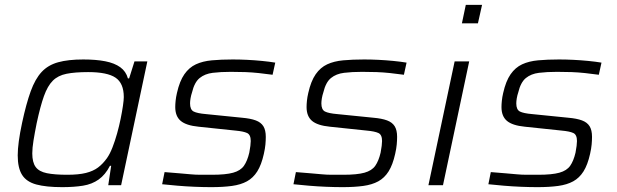

<svg xmlns="http://www.w3.org/2000/svg" viewBox="-20 -763 2540 791"><path d="M236 8Q170 8 129.5 -3Q89 -14 71 -42.5Q53 -71 53 -123Q53 -148 57.5 -181.5Q62 -215 71 -257Q88 -336 106.5 -387Q125 -438 151.5 -466.5Q178 -495 219.5 -506.5Q261 -518 323 -518Q376 -518 414 -510.5Q452 -503 475.5 -486Q499 -469 507 -440H512L534 -510H587L479 0H426L438 -80H433Q414 -43 386.5 -23.5Q359 -4 322 2Q285 8 236 8ZM257 -43Q304 -43 334 -50.5Q364 -58 384 -73Q404 -88 421 -112Q433 -129 443.5 -156Q454 -183 462.5 -213.5Q471 -244 477 -273.5Q483 -303 486.5 -327Q490 -351 490 -363Q490 -420 456 -443Q422 -466 343 -466Q289 -466 254 -459Q219 -452 197.5 -430.5Q176 -409 161 -367Q146 -325 131 -255Q123 -215 118 -184Q113 -153 113 -131Q113 -94 127 -75Q141 -56 173 -49.5Q205 -43 257 -43Z M850 8Q819 8 782.5 6.5Q746 5 711 2Q676 -1 648 -4L658 -54Q694 -51 719 -49Q744 -47 764.5 -45Q785 -43 806 -43Q827 -43 853 -43Q910 -43 940.5 -51.5Q971 -60 985 -80Q999 -100 1007 -134Q1010 -150 1011.5 -162Q1013 -174 1013 -182Q1013 -208 998 -215Q983 -222 950 -225L798 -241Q747 -246 724.5 -265Q702 -284 702 -322Q702 -333 703.5 -348Q705 -363 709 -380Q720 -429 739.5 -457Q759 -485 787 -498Q815 -511 853 -514.5Q891 -518 939 -518Q967 -518 998 -516.5Q1029 -515 1059.5 -512Q1090 -509 1114 -505L1103 -455Q1074 -459 1046 -462Q1018 -465 990.5 -466Q963 -467 931 -467Q889 -467 856.5 -463Q824 -459 802.5 -441.5Q781 -424 771 -382Q767 -370 765 -358Q763 -346 763 -337Q763 -311 778 -303.5Q793 -296 828 -293L977 -278Q1012 -275 1033.5 -267Q1055 -259 1065 -243Q1075 -227 1075 -199Q1075 -185 1073.5 -168Q1072 -151 1067 -129Q1057 -84 1040 -57Q1023 -30 997.5 -16Q972 -2 935.5 3Q899 8 850 8Z M1391 8Q1360 8 1323.5 6.5Q1287 5 1252 2Q1217 -1 1189 -4L1199 -54Q1235 -51 1260 -49Q1285 -47 1305.5 -45Q1326 -43 1347 -43Q1368 -43 1394 -43Q1451 -43 1481.5 -51.5Q1512 -60 1526 -80Q1540 -100 1548 -134Q1551 -150 1552.5 -162Q1554 -174 1554 -182Q1554 -208 1539 -215Q1524 -222 1491 -225L1339 -241Q1288 -246 1265.5 -265Q1243 -284 1243 -322Q1243 -333 1244.5 -348Q1246 -363 1250 -380Q1261 -429 1280.5 -457Q1300 -485 1328 -498Q1356 -511 1394 -514.5Q1432 -518 1480 -518Q1508 -518 1539 -516.5Q1570 -515 1600.5 -512Q1631 -509 1655 -505L1644 -455Q1615 -459 1587 -462Q1559 -465 1531.5 -466Q1504 -467 1472 -467Q1430 -467 1397.5 -463Q1365 -459 1343.5 -441.5Q1322 -424 1312 -382Q1308 -370 1306 -358Q1304 -346 1304 -337Q1304 -311 1319 -303.5Q1334 -296 1369 -293L1518 -278Q1553 -275 1574.5 -267Q1596 -259 1606 -243Q1616 -227 1616 -199Q1616 -185 1614.5 -168Q1613 -151 1608 -129Q1598 -84 1581 -57Q1564 -30 1538.5 -16Q1513 -2 1476.5 3Q1440 8 1391 8Z M1883 -667 1899 -743H1966L1949 -667ZM1745 0 1853 -510H1913L1805 0Z M2194 8Q2163 8 2126.5 6.5Q2090 5 2055 2Q2020 -1 1992 -4L2002 -54Q2038 -51 2063 -49Q2088 -47 2108.5 -45Q2129 -43 2150 -43Q2171 -43 2197 -43Q2254 -43 2284.5 -51.5Q2315 -60 2329 -80Q2343 -100 2351 -134Q2354 -150 2355.5 -162Q2357 -174 2357 -182Q2357 -208 2342 -215Q2327 -222 2294 -225L2142 -241Q2091 -246 2068.5 -265Q2046 -284 2046 -322Q2046 -333 2047.5 -348Q2049 -363 2053 -380Q2064 -429 2083.5 -457Q2103 -485 2131 -498Q2159 -511 2197 -514.5Q2235 -518 2283 -518Q2311 -518 2342 -516.5Q2373 -515 2403.5 -512Q2434 -509 2458 -505L2447 -455Q2418 -459 2390 -462Q2362 -465 2334.5 -466Q2307 -467 2275 -467Q2233 -467 2200.5 -463Q2168 -459 2146.5 -441.5Q2125 -424 2115 -382Q2111 -370 2109 -358Q2107 -346 2107 -337Q2107 -311 2122 -303.5Q2137 -296 2172 -293L2321 -278Q2356 -275 2377.5 -267Q2399 -259 2409 -243Q2419 -227 2419 -199Q2419 -185 2417.5 -168Q2416 -151 2411 -129Q2401 -84 2384 -57Q2367 -30 2341.5 -16Q2316 -2 2279.5 3Q2243 8 2194 8Z"/></svg>

Font: Saira SemiExpanded Light
Style: Italic
Weight: 300
Width: 6
Italic angle: -12°
Designer: Hector Gatti with collaboration of the Omnibus-Type team
Foundry: Omnibus-Type
Version: Version 1.101